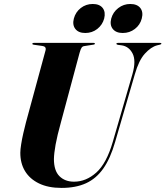

<svg xmlns="http://www.w3.org/2000/svg" viewBox="-20 -910 810 940"><path d="M532 -215 628.5 -547.5Q647 -613 629.2 -647.8Q611.5 -682.5 576 -688L557 -690.5Q553 -691.5 551.5 -692.8Q550 -694 550 -696Q550 -698 551.8 -699Q553.5 -700 557 -700H764Q767 -700 768.5 -699.2Q770 -698.5 770 -696.5Q770 -695 768.8 -693.8Q767.5 -692.5 763.5 -691.5L749 -688Q719 -680 689.2 -647.2Q659.5 -614.5 640 -546L543.5 -214.5Q520.5 -134.5 485.8 -85Q451 -35.5 401 -12.8Q351 10 281.5 10Q216 10 170.8 -12Q125.5 -34 102.2 -72.8Q79 -111.5 79.5 -163Q79.5 -177.5 83.5 -203Q87.5 -228.5 94 -257.2Q100.5 -286 107 -310.5L203 -663.5Q205.5 -673.5 201 -678.8Q196.5 -684 187 -685L145 -691Q142 -691.5 140.2 -692.5Q138.5 -693.5 138.5 -696Q138.5 -698 140.2 -699Q142 -700 145 -700H439Q444.5 -700 444.5 -696.5Q444.5 -695 443.2 -693.5Q442 -692 438 -691.5L393.5 -684.5Q384.5 -683.5 379.8 -677Q375 -670.5 369.5 -651L278.5 -312Q260 -245.5 252.2 -202.2Q244.5 -159 244 -131.5Q244 -74.5 271 -47.5Q298 -20.5 342.5 -20.5Q401.5 -20.5 451.5 -65.2Q501.5 -110 532 -215ZM397.5 -748.5Q364.5 -748.5 349 -768.2Q333.5 -788 341.5 -819Q350 -851 375.5 -870.8Q401 -890.5 434 -890.5Q467.5 -890.5 482.8 -870.8Q498 -851 490 -819Q481.5 -788 456.2 -768.2Q431 -748.5 397.5 -748.5ZM581 -748.5Q548 -748.5 532.2 -768.2Q516.5 -788 524.5 -819Q533 -850.5 559 -870.5Q585 -890.5 617.5 -890.5Q651.5 -890.5 667 -870.8Q682.5 -851 674 -819Q666 -788 640.2 -768.2Q614.5 -748.5 581 -748.5Z"/></svg>

Font: Fraunces 120pt
Style: Bold Italic
Weight: 700
Italic angle: -16°
Version: Version 1.000;[b76b70a41]